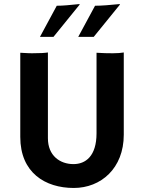

<svg xmlns="http://www.w3.org/2000/svg" viewBox="-20 -911 708 943"><path d="M79.6 -238.3C79.6 -63 201.7 12.2 342.3 12.2C475.6 12.2 587.9 -84 587.9 -249.5V-653.3C572.8 -650.9 558.6 -649.4 534.2 -649.4C506.3 -649.4 486.3 -649.9 454.1 -651.9V-256.3C454.1 -143.6 399.9 -105 340.8 -105C274.9 -105 215.3 -146 215.3 -231.9V-653.3C199.2 -650.9 179.7 -649.4 136.7 -649.4C127.4 -649.4 111.8 -649.9 79.6 -651.9ZM364.3 -730H440.4L568.4 -887.7L568.8 -891.1C517.1 -886.2 480.5 -882.8 446.8 -882.8ZM176.3 -730H242.7L370.6 -887.7L371.1 -891.1C319.3 -886.2 292.5 -882.8 258.8 -882.8Z"/></svg>

Font: HammersmithOne
Style: Regular
Weight: 400
Designer: Nicole Fally
Foundry: Nicole Fally
Version: Version 1.003